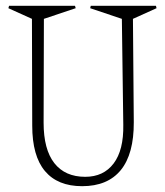

<svg xmlns="http://www.w3.org/2000/svg" viewBox="-20 -620 567 660"><path d="M90.8 -188 89.8 -555.2 8.8 -591.8 11.2 -600.1H237.8L240.2 -591.8L130.9 -555.2L129.9 -198.2Q129.9 -106.4 166.7 -59.3Q203.6 -12.2 272.9 -12.2Q335.9 -12.2 370.6 -58.1Q405.3 -104 403.8 -190.9L398.9 -555.2L290 -591.8L292 -600.1H516.1L518.1 -591.8L437 -555.2L439.9 -200.2Q440.4 -90.8 395.3 -35.4Q350.1 20 262.2 20Q178.2 20 134.5 -32Q90.8 -84 90.8 -188Z"/></svg>

Font: Halibut Cnd Thin
Style: Regular
Weight: 250
Width: 3
Designer: Matteo Maggi
Foundry: Collletttivo
Version: Version 3.080 | FøM Fix